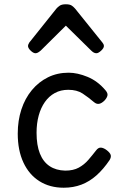

<svg xmlns="http://www.w3.org/2000/svg" viewBox="-20 -859 563 898"><path d="M278 19Q213 19 164.5 -11.5Q116 -42 89.5 -99Q63 -156 63 -234Q63 -295 80 -347Q97 -399 129 -437.5Q161 -476 204.5 -497.5Q248 -519 301 -519Q342 -519 389.5 -499.5Q437 -480 474 -436Q485 -423 482.5 -412Q480 -401 469 -389Q456 -376 444 -373.5Q432 -371 420 -381Q393 -404 366.5 -421.5Q340 -439 299 -439Q264 -439 236.5 -424Q209 -409 190 -382Q171 -355 161 -318.5Q151 -282 151 -238Q151 -180 166.5 -141Q182 -102 212 -82Q242 -62 285 -61Q323 -61 348.5 -75Q374 -89 393 -111Q412 -133 429 -155Q440 -170 453 -168.5Q466 -167 480 -156Q494 -145 497.5 -135Q501 -125 493 -111Q464 -68 431.5 -39Q399 -10 361 4.5Q323 19 278 19ZM146 -610Q136 -610 123.5 -622Q111 -634 111 -644Q111 -647 112 -650Q113 -653 117 -660L244 -819Q250 -826 259.5 -832.5Q269 -839 288 -839Q307 -839 316 -832.5Q325 -826 331 -819L459 -660Q464 -653 465 -650Q466 -647 466 -644Q466 -634 453 -622Q440 -610 431 -610Q424 -610 418 -613.5Q412 -617 406 -623L288 -739L171 -623Q164 -617 158 -613.5Q152 -610 146 -610Z"/></svg>

Font: Playwrite FR Moderne
Style: Regular
Weight: 400
Designer: Veronika Burian, José Scaglione
Foundry: TypeTogether
Version: Version 1.002